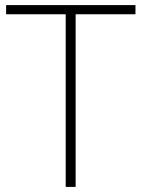

<svg xmlns="http://www.w3.org/2000/svg" viewBox="-20 -734 555 754"><path d="M277 0H238V-678H4V-714H512V-678H277Z"/></svg>

Font: Noto Sans Arabic UI XLt
Style: Regular
Weight: 200
Designer: Monotype Design Team, Nadine Chahine and Nizar Qandah
Foundry: Monotype Imaging Inc.
Version: Version 2.010; ttfautohint (v1.8.4.7-5d5b)